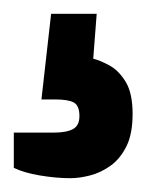

<svg xmlns="http://www.w3.org/2000/svg" viewBox="-20 -53 212 278"><path d="M82 205Q61 205 37.5 201Q14 197 0 190V139H58Q76 139 85.5 134Q95 129 95 115Q95 100 87 95.5Q79 91 60 91H40L54 -33H120L115 32Q124 34 138 41.5Q152 49 162 65.5Q172 82 172 112Q172 141 163 159Q154 177 140 187Q126 197 110.5 201Q95 205 82 205Z"/></svg>

Font: Archivo ExtraCondensed ExtraBold
Style: Regular
Weight: 800
Width: 2
Designer: Hector Gatti
Foundry: Omnibus-Type
Version: Version 2.001